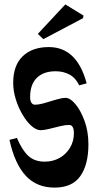

<svg xmlns="http://www.w3.org/2000/svg" viewBox="-20 -861 447 873"><path d="M228 -8Q147 -8 97 -62Q47 -116 23 -225L57 -234Q80 -179 108.5 -152.5Q137 -126 183 -126Q221 -126 251 -143Q281 -160 298.5 -189.5Q316 -219 316 -255Q316 -293 294 -293Q277 -293 252.5 -287Q228 -281 204 -275Q180 -269 165 -269Q145 -269 123 -288.5Q101 -308 82 -340.5Q63 -373 51.5 -410.5Q40 -448 40 -484Q40 -564 83.5 -605.5Q127 -647 202 -647Q330 -647 374 -482L340 -473Q324 -507 296 -522Q268 -537 233 -537Q178 -537 147.5 -507Q117 -477 117 -420Q117 -401 123.5 -393Q130 -385 138 -385Q158 -385 184.5 -393Q211 -401 236.5 -408.5Q262 -416 278 -416Q299 -416 323 -387.5Q347 -359 364.5 -311Q382 -263 382 -205Q382 -112 345 -60Q308 -8 228 -8ZM357 -778 177 -683 152 -707 277 -841 360 -790Z"/></svg>

Font: Jaini Purva
Style: Regular
Weight: 400
Designer: Maithili Shingre, Girish Dalvi (Devanagari), Taresh Vohra (Latin)
Foundry: Ek Type
Version: Version 2.000; ttfautohint (v1.8.4.7-5d5b)